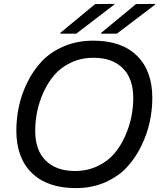

<svg xmlns="http://www.w3.org/2000/svg" viewBox="-20 -953 822 987"><path d="M161 -280Q161 -180 215.5 -127Q270 -74 365 -74Q429 -74 481.5 -99Q534 -124 567.5 -163.5Q601 -203 623.5 -254Q646 -305 655.5 -353.5Q665 -402 665 -449Q665 -549 611 -602.5Q557 -656 461 -656Q397 -656 344.5 -631Q292 -606 258.5 -566.5Q225 -527 202.5 -476.5Q180 -426 170.5 -376.5Q161 -327 161 -280ZM64 -282Q64 -343 77 -405Q90 -467 120 -528.5Q150 -590 194.5 -637.5Q239 -685 307.5 -714.5Q376 -744 460 -744Q605 -744 684 -666.5Q763 -589 763 -449Q763 -389 750 -327.5Q737 -266 707 -204Q677 -142 633 -94Q589 -46 521 -16Q453 14 370 14Q224 14 144 -63.5Q64 -141 64 -282ZM290 -780V-784L469 -932L569 -933L567 -929L372 -780ZM499 -780 500 -784 679 -932 778 -933 777 -929 581 -780Z"/></svg>

Font: Nacelle
Style: Italic
Weight: 400
Italic angle: -12°
Designer: Sora Sagano
Foundry: Sora Sagano
Version: Version 1.000;FEAKit 1.0